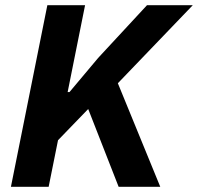

<svg xmlns="http://www.w3.org/2000/svg" viewBox="-20 -718 761 738"><path d="M436 0H596L433 -398L721 -698H545L357 -495L247 -364H240L307 -698H162L22 0H167L203 -179L319 -299Z"/></svg>

Font: LVC Sans
Style: Bold Italic
Weight: 700
Italic angle: -11.31°
Designer: Mike Abbink, Paul van der Laan, Pieter van Rosmalen
Foundry: Bold Monday
Version: Version 3.0